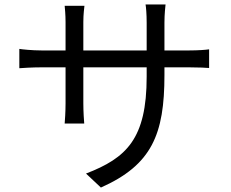

<svg xmlns="http://www.w3.org/2000/svg" viewBox="-20 -798 1040 864"><path d="M720 -571V-696C720 -735 724 -768 725 -778H635C637 -768 640 -735 640 -696V-571H355V-699C355 -734 359 -762 360 -772H271C272 -762 275 -731 275 -699V-571H168C125 -571 76 -576 67 -578V-491C79 -492 124 -495 168 -495H275V-333C275 -295 272 -252 271 -242H359C358 -252 355 -296 355 -333V-495H640V-453C640 -173 549 -87 367 -17L434 46C663 -56 720 -193 720 -460V-495H830C874 -495 911 -493 921 -492V-576C908 -574 874 -571 830 -571Z"/></svg>

Font: Squished Noto Sans CJK JP Regular
Style: Regular
Weight: 400
Designer: Ryoko NISHIZUKA (kana & ideographs); Paul D. Hunt (Latin, Greek & Cyrillic); Wenlong ZHANG (bopomofo); Sandoll Communica
Foundry: Adobe Systems Incorporated
Version: Version 1.004;PS 1.004;hotconv 1.0.82;makeotf.lib2.5.63406